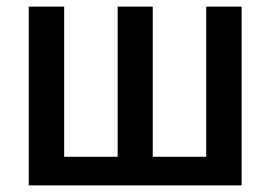

<svg xmlns="http://www.w3.org/2000/svg" viewBox="-20 -560 817 580"><path d="M66.9 0V-540H173.8V-86.4H335.4V-540H441.4V-86.4H603V-540H710V0Z"/></svg>

Font: Open Sans
Style: Regular
Weight: 600
Width: 3
Foundry: Ascender Corporation
Version: Version 1.000